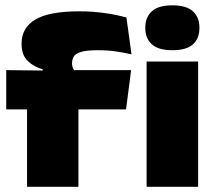

<svg xmlns="http://www.w3.org/2000/svg" viewBox="-20 -718 840 738"><path d="M285 -674.5Q335 -674.5 382.5 -667.8Q430 -661 466 -650.5L485.5 -509Q456.5 -516 424.5 -520.5Q392.5 -525 356.5 -525Q312 -525 290.8 -518.2Q269.5 -511.5 263.2 -500Q257 -488.5 257 -474.5V-473Q257 -463.5 260.5 -455.8Q264 -448 270 -442L144 -434V-452Q111 -460.5 87 -483.2Q63 -506 63 -548.5V-551Q63 -611.5 116 -643Q169 -674.5 285 -674.5ZM84 0V-392H281.5V0ZM4 -297.5V-448.5L170.5 -446.5L241 -448.5H484L464.5 -297.5ZM543.5 0V-481.5H741.5V0ZM642.5 -525Q588 -525 563.2 -548Q538.5 -571 538.5 -610V-612.5Q538.5 -651 563.2 -674.2Q588 -697.5 642.5 -697.5Q696.5 -697.5 721.5 -674.5Q746.5 -651.5 746.5 -612.5V-610Q746.5 -570 721.5 -547.5Q696.5 -525 642.5 -525Z"/></svg>

Font: Anek Latin Expanded ExtraBold
Style: Regular
Weight: 800
Width: 7
Designer: Yesha Goshar
Foundry: Ek Type
Version: Version 1.003